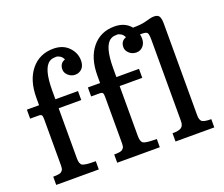

<svg xmlns="http://www.w3.org/2000/svg" viewBox="-127 -984 1372 1177"><g transform="rotate(-20 559.0 -395.5)"><path d="M717.8 -791Q787.6 -791 825.2 -743.7V-745.1Q874.5 -745.1 902.3 -752.2Q930.2 -759.3 942.1 -762.5Q954.1 -765.6 967.3 -765.6Q992.7 -765.6 1001.2 -751Q1009.8 -736.3 1009.8 -703.1V-106Q1009.8 -75.7 1022.7 -64.7Q1035.6 -53.7 1083 -53.7V0H830.1V-53.7Q872.6 -53.7 888.4 -65.4Q904.3 -77.1 904.3 -106V-634.8Q904.3 -669.9 898.2 -680.7Q892.1 -691.4 864.7 -691.4H850.1Q853.5 -677.7 853.5 -663.1Q853.5 -633.3 836.2 -614Q818.8 -594.7 792.2 -594.7Q765.6 -594.7 746.3 -612.3Q727.1 -629.9 727.1 -651.4Q727.1 -692.4 763.2 -704.6Q755.9 -721.7 742.2 -730Q728.5 -738.3 717.5 -738.3Q706.5 -738.3 695.8 -736.6Q685.1 -734.9 674.8 -728.5Q624.5 -698.7 624.5 -550.8V-495.1H772V-436.5H624.5V-109.4Q624.5 -72.3 641.4 -63Q658.2 -53.7 727.5 -53.7V0H449.7V-53.7Q492.2 -53.7 502.9 -62.3Q513.7 -70.8 515.9 -80.6Q518.1 -90.3 518.1 -105V-405.3Q518.1 -424.3 513.4 -430.4Q508.8 -436.5 493.7 -436.5H438.5V-495.1H518.1V-543.9Q518.1 -657.7 572.5 -724.4Q627 -791 717.8 -791ZM51.8 -53.7Q94.2 -53.7 105 -62.3Q115.7 -70.8 117.9 -80.6Q120.1 -90.3 120.1 -105V-405.3Q120.1 -424.3 115.5 -430.4Q110.8 -436.5 95.7 -436.5H40.5V-495.1H120.1V-543.9Q120.1 -657.7 174.6 -724.4Q229 -791 319.8 -791Q381.8 -791 418.7 -753.2Q455.6 -715.3 455.6 -666Q455.6 -616.7 418.9 -600.1Q406.7 -594.7 393.6 -594.7Q367.7 -594.7 348.4 -612.3Q329.1 -629.9 329.1 -651.4Q329.1 -692.4 365.2 -704.6Q357.9 -721.7 344.2 -730Q330.6 -738.3 319.6 -738.3Q308.6 -738.3 297.9 -736.6Q287.1 -734.9 276.9 -728.5Q226.6 -698.7 226.6 -550.8V-495.1H374V-436.5H226.6V-109.4Q226.6 -72.3 243.4 -63Q260.3 -53.7 329.6 -53.7V0H51.8Z"/></g></svg>

Font: Arbutus Slab
Style: Regular
Weight: 400
Version: Version 1.002; ttfautohint (v0.92) -l 10 -r 16 -G 200 -x 7 -